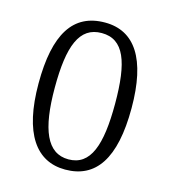

<svg xmlns="http://www.w3.org/2000/svg" viewBox="-89 -616 616 698"><g transform="rotate(15 219.5 -267.0)"><path d="M219 10C334 10 395 -77 395 -268C395 -453 334 -544 222 -544C102 -544 45 -454 45 -268C45 -79 110 10 219 10ZM221 -29C140 -29 106 -111 106 -268C106 -425 136 -504 220 -504C304 -504 333 -425 333 -268C333 -112 304 -29 221 -29Z"/></g></svg>

Font: Noto Serif Bengali ExtraCondensed Light
Style: Regular
Weight: 300
Width: 2
Designer: Juan Bruce, Universal Thirst, Indian Type Foundry and the Monotype Design Team.
Foundry: Monotype Imaging Inc.
Version: Version 2.003